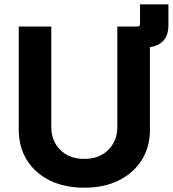

<svg xmlns="http://www.w3.org/2000/svg" viewBox="-20 -849 791 879"><path d="M366.2 10.3Q275.4 10.3 208 -22.9Q140.6 -56.2 103.3 -116Q65.9 -175.8 65.9 -255.4V-727.5H214.8V-267.6Q214.8 -204.1 256.1 -162.8Q297.4 -121.6 366.2 -121.6Q434.6 -121.6 475.8 -162.8Q517.1 -204.1 517.1 -267.6V-727.5H608.4Q621.1 -727.5 621.1 -740.2V-829.1H751V-733.4Q751 -687.5 728 -662.8Q705.1 -638.2 666.5 -633.3V-255.4Q666.5 -175.8 628.7 -116Q590.8 -56.2 523.4 -22.9Q456.1 10.3 366.2 10.3Z"/></svg>

Font: Inter
Style: Bold
Weight: 700
Designer: Rasmus Andersson
Foundry: rsms
Version: Version 4.001;git-9221beed3